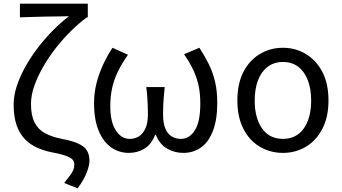

<svg xmlns="http://www.w3.org/2000/svg" viewBox="-20 -816 1852 1041"><path d="M401 205 328 176Q348 151 360 135Q372 119 377.5 105.5Q383 92 383 77Q383 60 373 49Q363 38 336.5 28.5Q310 19 258 9Q218 1 181 -15.5Q144 -32 115.5 -61Q87 -90 70.5 -136Q54 -182 54 -249Q54 -299 72 -352.5Q90 -406 120.5 -459.5Q151 -513 189.5 -562.5Q228 -612 270.5 -654.5Q313 -697 354 -728Q331 -727 297 -727Q263 -727 224.5 -726Q186 -725 150.5 -724Q115 -723 88 -722V-796H456V-722H451Q410 -692 367 -650Q324 -608 285 -558.5Q246 -509 215 -455.5Q184 -402 166 -350.5Q148 -299 148 -253Q148 -189 168 -151Q188 -113 224.5 -93.5Q261 -74 311 -64Q390 -50 427.5 -24.5Q465 1 465 56Q465 81 450 120Q435 159 401 205Z M679 13Q625 13 582.5 -17Q540 -47 515 -107Q490 -167 490 -256Q490 -314 503.5 -366Q517 -418 539.5 -466.5Q562 -515 590 -557L674 -519Q643 -475 621.5 -432.5Q600 -390 589 -343Q578 -296 578 -240Q578 -155 608 -109Q638 -63 683 -63Q710 -63 732 -76Q754 -89 768 -118.5Q782 -148 782 -198Q782 -221 781 -243.5Q780 -266 778.5 -290.5Q777 -315 773 -344H873Q870 -315 868 -290.5Q866 -266 865 -243.5Q864 -221 864 -198Q864 -146 877.5 -116.5Q891 -87 913 -75Q935 -63 961 -63Q1007 -63 1036.5 -109.5Q1066 -156 1066 -254Q1066 -310 1056.5 -353Q1047 -396 1028 -436.5Q1009 -477 978 -522L1061 -557Q1090 -513 1112 -468.5Q1134 -424 1146 -373Q1158 -322 1158 -259Q1158 -168 1135 -107.5Q1112 -47 1070.5 -17Q1029 13 973 13Q927 13 886.5 -10Q846 -33 825 -85H821Q801 -33 763 -10Q725 13 679 13Z M1514 13Q1446 13 1389.5 -20Q1333 -53 1300 -117Q1267 -181 1267 -271Q1267 -363 1300 -426.5Q1333 -490 1389.5 -523.5Q1446 -557 1514 -557Q1582 -557 1638 -523.5Q1694 -490 1727.5 -426.5Q1761 -363 1761 -271Q1761 -181 1727.5 -117Q1694 -53 1638 -20Q1582 13 1514 13ZM1514 -63Q1587 -63 1627 -119.5Q1667 -176 1667 -271Q1667 -334 1649 -381Q1631 -428 1597 -454Q1563 -480 1514 -480Q1466 -480 1431.5 -454Q1397 -428 1379 -381Q1361 -334 1361 -271Q1361 -176 1401 -119.5Q1441 -63 1514 -63Z"/></svg>

Font: Noto Sans KR
Style: Regular
Weight: 400
Designer: Ryoko NISHIZUKA  (kana, bopomofo & ideographs); Paul D. Hunt (Latin, Greek & Cyrillic); Sandoll Communications , Soo-you
Foundry: Adobe
Version: Version 2.004-H2;hotconv 1.0.118;makeotfexe 2.5.65603